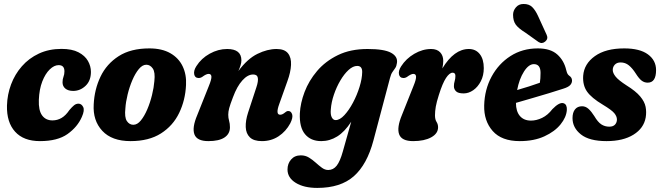

<svg xmlns="http://www.w3.org/2000/svg" viewBox="-20 -699 3314 964"><path d="M274.5 -372Q252 -372 229.8 -350.5Q207.5 -329 192.2 -289.8Q177 -250.5 175 -197.5Q173 -145 191.2 -119.8Q209.5 -94.5 243.5 -94.5Q268 -94.5 289 -106.8Q310 -119 328.5 -146.5Q342 -162.5 352 -170.5Q362 -178.5 374 -178.5Q389 -178.5 397.5 -162Q406 -145.5 391 -112Q369 -61.5 319 -26Q269 9.5 180.5 9.5Q98.5 9.5 55.8 -37.8Q13 -85 15 -169Q16.5 -224 35.5 -275Q54.5 -326 89.8 -366.2Q125 -406.5 175.2 -430Q225.5 -453.5 289 -453.5Q341.5 -453.5 374 -436.5Q406.5 -419.5 421.5 -393.2Q436.5 -367 436.5 -338Q436.5 -293.5 409.5 -268Q382.5 -242.5 347.5 -242.5Q322.5 -242.5 308.2 -254.2Q294 -266 294 -285.5Q294 -302 298.8 -313.8Q303.5 -325.5 303.5 -341Q303.5 -372 274.5 -372Z M730 -456Q793 -456 835 -432Q877 -408 897 -366.2Q917 -324.5 914 -272Q910.5 -196 879.5 -131.8Q848.5 -67.5 788 -29Q727.5 9.5 635.5 9.5Q541.5 9.5 493.5 -42.2Q445.5 -94 450.5 -175Q454 -249.5 484.5 -313.8Q515 -378 575.8 -417Q636.5 -456 730 -456ZM649.5 -72.5Q669.5 -72.5 687.2 -94.2Q705 -116 719.5 -150Q734 -184 743.2 -221.8Q752.5 -259.5 755 -291.5Q760 -336.5 747 -355.2Q734 -374 714.5 -374Q695 -374 677 -352.2Q659 -330.5 644.5 -296.5Q630 -262.5 620.8 -224.8Q611.5 -187 609.5 -155Q604.5 -110 617 -91.2Q629.5 -72.5 649.5 -72.5Z M975.5 -307.5Q958.5 -308 955 -326.2Q951.5 -344.5 966 -367Q990.5 -406 1033 -429.5Q1075.5 -453 1120.5 -453Q1192 -453 1192 -396Q1192 -384.5 1187.8 -371Q1183.5 -357.5 1177 -342.5Q1222.5 -404 1272.5 -428.5Q1322.5 -453 1368.5 -453Q1408.5 -453 1425.8 -431.5Q1443 -410 1441.2 -373.2Q1439.5 -336.5 1423 -291.5L1382 -176.5Q1362.5 -123 1386.5 -123Q1392.5 -123 1398.5 -125.8Q1404.5 -128.5 1413.5 -136Q1421.5 -142.5 1429 -141.5Q1441.5 -141 1446.8 -125Q1452 -109 1437.5 -80Q1415.5 -39 1378.8 -14.8Q1342 9.5 1295 9.5Q1254 9.5 1234.5 -9.5Q1215 -28.5 1213.8 -61Q1212.5 -93.5 1225.5 -133.5L1267.5 -261.5Q1277.5 -291.5 1274.5 -308.2Q1271.5 -325 1251 -325Q1223.5 -325 1196.8 -295.2Q1170 -265.5 1150 -211.5Q1135.5 -174 1130.8 -156Q1126 -138 1126 -123Q1126 -107 1130.2 -92.8Q1134.5 -78.5 1134.5 -60Q1134.5 -27 1107.2 -8.8Q1080 9.5 1026 9.5Q969 9.5 956.2 -24.2Q943.5 -58 970.5 -121.5L1028.5 -267Q1042.5 -301 1041.5 -314.5Q1040.5 -328 1027.5 -328Q1015.5 -328 995.5 -313Q985.5 -306.5 975.5 -307.5Z M1855 6Q1823 127 1756.5 185.8Q1690 244.5 1573 244.5Q1506 244.5 1464.8 219Q1423.5 193.5 1423.5 152Q1423.5 122.5 1441.5 101.8Q1459.5 81 1490.5 81Q1513 81 1531 92Q1549 103 1565 117.5Q1581 132 1596.2 143.2Q1611.5 154.5 1628 154.5Q1653.5 154.5 1670.5 132.8Q1687.5 111 1701 62.5L1743.5 -88Q1710.5 -37 1673 -13.8Q1635.5 9.5 1593 9.5Q1540.5 9.5 1511.5 -25.2Q1482.5 -60 1485.5 -130Q1488 -181 1509.2 -237.2Q1530.5 -293.5 1572 -342.5Q1613.5 -391.5 1676.5 -422.2Q1739.5 -453 1825.5 -453Q1909 -453 1943.5 -434Q1978 -415 1973 -383Q1971 -367 1964.5 -357.5Q1958 -348 1950.5 -337.5Q1943 -327 1938 -307ZM1641 -150Q1638.5 -123.5 1645.8 -109.8Q1653 -96 1665 -96Q1686 -96 1709 -120.8Q1732 -145.5 1752.2 -183.5Q1772.5 -221.5 1785.2 -262.8Q1798 -304 1798.5 -337Q1799 -368 1773.5 -368Q1752.5 -368 1730.2 -347.8Q1708 -327.5 1688.8 -294.8Q1669.5 -262 1656.5 -223.8Q1643.5 -185.5 1641 -150Z M2004 -307.5Q1987 -308 1983.2 -325.8Q1979.5 -343.5 1994 -366Q2018.5 -404.5 2060 -428.8Q2101.5 -453 2145 -453Q2174 -453 2189.8 -436.5Q2205.5 -420 2205.5 -393Q2205.5 -377.5 2201 -355.5Q2260 -453 2334 -453Q2368.5 -453 2388.8 -427.5Q2409 -402 2409 -357Q2409 -320 2394.2 -291.2Q2379.5 -262.5 2356.2 -246.2Q2333 -230 2308 -230Q2280.5 -230 2269.8 -240.5Q2259 -251 2259 -266Q2259 -280 2262.8 -291.8Q2266.5 -303.5 2266.5 -318Q2266.5 -334 2252.5 -334Q2237 -334 2219.5 -307.8Q2202 -281.5 2183.5 -222.5Q2172 -186.5 2168 -163.5Q2164 -140.5 2164 -120Q2164 -99 2171.8 -87Q2179.5 -75 2179.5 -60Q2179.5 -28.5 2145 -9.5Q2110.5 9.5 2054.5 9.5Q1997 9.5 1984.2 -24.2Q1971.5 -58 1998 -121.5L2056 -267Q2070 -301 2069 -314.5Q2068 -328 2055 -328Q2044 -328 2023 -312.5Q2013 -306.5 2004 -307.5Z M2826 -146.5Q2823.5 -110.5 2794.5 -74.5Q2765.5 -38.5 2713.2 -14.5Q2661 9.5 2589.5 9.5Q2498.5 9.5 2453.8 -41.2Q2409 -92 2411 -170Q2413 -249 2448 -314Q2483 -379 2543 -417.5Q2603 -456 2680.5 -456Q2744 -456 2778 -425.5Q2812 -395 2823 -347Q2826.5 -333 2829.8 -327.8Q2833 -322.5 2838.5 -318.5Q2851.5 -310 2852 -295.5Q2852.5 -282.5 2843 -272Q2833.5 -261.5 2807.5 -253.5Q2777.5 -243.5 2736 -231Q2694.5 -218.5 2650.8 -205.8Q2607 -193 2570.5 -182.5Q2570.5 -140 2590.2 -116.8Q2610 -93.5 2646 -93.5Q2673.5 -93.5 2702 -107.2Q2730.5 -121 2753.5 -151Q2788 -186.5 2808.5 -181Q2819 -178 2823 -168.5Q2827 -159 2826 -146.5ZM2660.5 -377Q2634.5 -377 2610.8 -339.8Q2587 -302.5 2576.5 -247Q2606 -255.5 2636.5 -265.2Q2667 -275 2690.5 -283.5Q2694 -303.5 2694 -333Q2694 -377 2660.5 -377ZM2682 -617.5 2724.5 -524.5Q2734 -504.5 2717.5 -490.5Q2701.5 -477 2684 -488L2619.5 -534Q2582.5 -557 2569.2 -575.8Q2556 -594.5 2556 -625Q2556 -645 2570.2 -662Q2584.5 -679 2608 -679Q2636 -679.5 2652.2 -663.5Q2668.5 -647.5 2682 -617.5Z M3039 -63Q3058.5 -63 3068 -73.5Q3077.5 -84 3077.5 -99Q3077.5 -114.5 3064.5 -130.5Q3051.5 -146.5 3006.5 -173.5Q2949.5 -207.5 2927.2 -239.5Q2905 -271.5 2908 -318.5Q2912.5 -378.5 2966.8 -417.2Q3021 -456 3114 -456Q3192.5 -456 3233.2 -426Q3274 -396 3274 -347Q3274 -284 3232 -284Q3215 -284 3201.8 -294Q3188.5 -304 3172 -330Q3155.5 -356 3137.5 -370.8Q3119.5 -385.5 3096 -385.5Q3077.5 -385.5 3067 -374.5Q3056.5 -363.5 3056.5 -347.5Q3056.5 -332.5 3070.8 -314.5Q3085 -296.5 3126 -270Q3172 -241.5 3194.2 -215Q3216.5 -188.5 3221.5 -162.5Q3226.5 -136.5 3222 -109.5Q3212.5 -55 3160.5 -22.8Q3108.5 9.5 3025.5 9.5Q2939 9.5 2896.8 -24Q2854.5 -57.5 2854.5 -106Q2854.5 -134 2867 -149.8Q2879.5 -165.5 2902.5 -165.5Q2920.5 -165.5 2935 -152.2Q2949.5 -139 2964 -116Q2981.5 -86 2999.2 -74.5Q3017 -63 3039 -63Z"/></svg>

Font: Fraunces 144pt S100
Style: Bold Italic
Weight: 700
Italic angle: -16°
Version: Version 1.000; ttfautohint (v1.8.3)